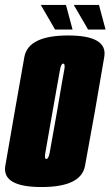

<svg xmlns="http://www.w3.org/2000/svg" viewBox="-50 -750 445 774"><path d="M117.5 4Q277.5 4 292.8 -82Q308 -168 332.5 -301Q355 -433 370.2 -520Q385.5 -607 225 -607Q64 -607 48.2 -520.2Q32.5 -433.5 9.5 -301Q-13.5 -168.5 -28.5 -82.2Q-43.5 4 117.5 4ZM137 -109Q128 -109 133 -135.2Q138 -161.5 162 -301Q187 -440 191.5 -466.8Q196 -493.5 204.5 -493.5Q214 -493.5 208.8 -467Q203.5 -440.5 180 -301Q155.5 -162 150.5 -135.5Q145.5 -109 137 -109ZM305 -631H375.5L349 -730H247.5ZM172 -631H242.5L216 -730H114.5Z"/></svg>

Font: Anybody UltraCondensed ExtraBold
Style: Italic
Weight: 800
Width: 1
Italic angle: -10°
Version: Version 1.113;gftools[0.9.25]